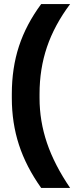

<svg xmlns="http://www.w3.org/2000/svg" viewBox="-20 -720 382 942"><path d="M38 -239V-259Q38 -386 73 -493Q108 -600 182 -700H324Q247 -597 210.5 -489.5Q174 -382 174 -259V-239Q174 -126 210.5 -18.5Q247 89 324 202H182Q108 98 73 -9.5Q38 -117 38 -239Z"/></svg>

Font: Stavian Bold
Style: Bold
Weight: 700
Version: Version 1.000; ttfautohint (v1.6)